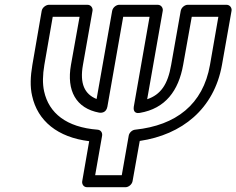

<svg xmlns="http://www.w3.org/2000/svg" viewBox="-20 -756 986 801"><path d="M563 -285C670 -303 725 -378 744 -485L780 -686H891L856 -485C827 -320 714 -233 544 -215C531 -214 519 -202 517 -190L488 -25H377L406 -190C408 -203 400 -214 387 -215C257 -225 184 -284 164 -375C157 -407 158 -443 165 -485L200 -686H312L276 -485C257 -378 297 -304 394 -286C401 -285 423 -284 428 -311L494 -686H604L538 -310C537 -303 536 -280 563 -285ZM594 -342 659 -711C661 -722 653 -736 638 -736H477C466 -736 451 -726 448 -711L383 -343C333 -363 312 -407 326 -485L366 -711C368 -722 360 -736 345 -736H184C173 -736 157 -726 154 -711L115 -485C107 -438 105 -394 114 -356C137 -251 221 -183 352 -167L323 0C321 11 328 25 343 25H504C515 25 530 15 533 0L563 -168C739 -194 873 -301 906 -485L946 -711C948 -722 940 -736 925 -736H763C752 -736 737 -726 734 -711L694 -485C680 -403 650 -361 594 -342Z"/></svg>

Font: Asimov
Style: WidOuIt
Weight: 500
Designer: Google
Version: Version 2.000980; 2014